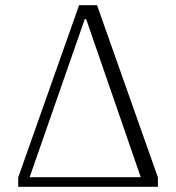

<svg xmlns="http://www.w3.org/2000/svg" viewBox="-20 -718 677 738"><path d="M50 -36 284 -698H353L587 -36V0H50ZM94 -37H521L311 -645H306Z"/></svg>

Font: IBM Plex Serif Light
Style: Regular
Weight: 300
Designer: Mike Abbink, Paul van der Laan, Pieter van Rosmalen
Foundry: Bold Monday
Version: Version 3.001